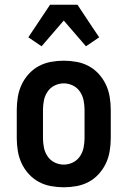

<svg xmlns="http://www.w3.org/2000/svg" viewBox="-20 -785 540 813"><path d="M250 8Q223 8 195.5 3Q168 -2 144 -15Q120 -28 101.5 -48.5Q83 -69 71.5 -93.5Q60 -118 55.5 -145.5Q51 -173 51 -200V-320Q51 -347 55.5 -374.5Q60 -402 71.5 -426.5Q83 -451 101.5 -471.5Q120 -492 144 -505Q168 -518 195.5 -523Q223 -528 250 -528Q277 -528 304.5 -523Q332 -518 356 -505Q380 -492 398.5 -471.5Q417 -451 428.5 -426.5Q440 -402 444.5 -374.5Q449 -347 449 -320V-200Q449 -173 444.5 -145.5Q440 -118 428.5 -93.5Q417 -69 398.5 -48.5Q380 -28 356 -15Q332 -2 304.5 3Q277 8 250 8ZM250 -88Q270 -88 288.5 -97Q307 -106 318.5 -123Q330 -140 334 -160Q338 -180 338 -200V-320Q338 -340 334 -360Q330 -380 318.5 -397Q307 -414 288.5 -423Q270 -432 250 -432Q230 -432 211.5 -423Q193 -414 181.5 -397Q170 -380 166 -360Q162 -340 162 -320V-200Q162 -180 166 -160Q170 -140 181.5 -123Q193 -106 211.5 -97Q230 -88 250 -88ZM156 -589 100 -627 192 -765H308L369 -673L400 -627L344 -589L250 -698Z"/></svg>

Font: Iosevka
Style: Bold
Weight: 700
Monospace: yes
Designer: Belleve Invis
Foundry: Belleve Invis
Version: Version 32.5.0; ttfautohint (v1.8.4)